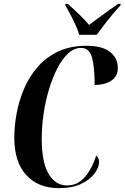

<svg xmlns="http://www.w3.org/2000/svg" viewBox="-20 -964 645 994"><path d="M284 10Q178 10 116 -57.5Q54 -125 54 -252Q54 -311 66 -376.5Q78 -442 104.5 -504.5Q131 -567 174.5 -617Q218 -667 280.5 -697Q343 -727 427 -727Q510 -727 550 -695Q590 -663 590 -612Q590 -568 555.5 -546Q521 -524 470 -524Q470 -617 456 -666.5Q442 -716 400 -716Q364 -716 333 -687.5Q302 -659 277 -610.5Q252 -562 233.5 -501Q215 -440 205.5 -373.5Q196 -307 196 -243Q196 -126 231 -65Q266 -4 328 -4Q367 -4 395.5 -25.5Q424 -47 444.5 -82.5Q465 -118 478 -159Q485 -152 489 -144.5Q493 -137 493 -125Q493 -98 470 -66.5Q447 -35 401 -12.5Q355 10 284 10ZM390 -784Q383 -809 369.5 -838Q356 -867 342 -893.5Q328 -920 318 -937L319 -944H331Q370 -909 396 -883.5Q422 -858 441 -835Q468 -855 505 -882.5Q542 -910 592 -944H605L604 -937Q566 -895 536.5 -857.5Q507 -820 481 -784Z"/></svg>

Font: Noto Serif Display ExtraCondensed
Style: Bold Italic
Weight: 700
Width: 2
Italic angle: -12°
Designer: Monotype Design Team
Foundry: Monotype Imaging Inc.
Version: Version 2.009